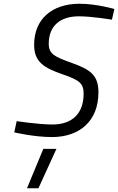

<svg xmlns="http://www.w3.org/2000/svg" viewBox="-20 -722 630 1024"><path d="M590 -674C590 -674 496 -702 404 -702C258 -702 162 -621 162 -483C162 -391 215 -360 313 -326C402 -295 426 -279 426 -222C426 -117 365 -58 260 -58C185 -58 69 -76 69 -76L56 -16C56 -16 162 9 257 9C407 9 505 -79 505 -229C505 -319 465 -350 364 -386C272 -419 240 -433 240 -489C240 -585 302 -635 401 -635C471 -635 577 -617 577 -617L590 -674ZM281 72 185 282H124L211 72Z"/></svg>

Font: RazerF5
Style: Italic
Weight: 400
Foundry: Razer Inc.
Version: Version 2